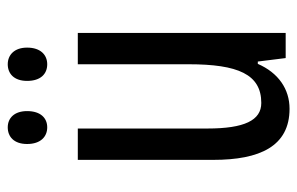

<svg xmlns="http://www.w3.org/2000/svg" viewBox="-156 -602 768 496"><g transform="rotate(-90 228.0 -354.0)"><path d="M104 -668C104 -633 123 -616 147 -616C171 -616 189 -633 189 -668C189 -701 171 -718 147 -718C123 -718 104 -702 104 -668ZM267 -668C267 -633 285 -616 310 -616C334 -616 353 -633 353 -668C353 -701 334 -718 310 -718C286 -718 267 -702 267 -668ZM391 -537H310V-251C310 -123 284 -63 210 -63C165 -63 144 -107 144 -202V-537H63V-187C63 -67 98 10 195 10C246 10 288 -19 311 -72H317L326 0H391Z"/></g></svg>

Font: Noto Sans Ethiopic ExtCond
Style: Regular
Weight: 400
Width: 2
Designer: Monotype Design Team
Foundry: Monotype Imaging Inc.
Version: Version 2.102